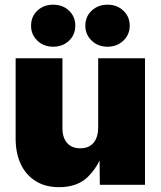

<svg xmlns="http://www.w3.org/2000/svg" viewBox="-20 -773 672 803"><path d="M226.6 9.8Q169.4 9.8 128.7 -15.9Q87.9 -41.5 66.7 -87.2Q45.4 -132.8 45.4 -193.8V-529.3H241.2V-236.3Q241.2 -197.3 260.7 -175Q280.3 -152.8 315.9 -152.8Q339.4 -152.8 356.2 -162.8Q373 -172.9 381.8 -192.6Q390.6 -212.4 390.6 -240.7V-529.3H586.4V0H397.5L396 -141.1H412.6Q391.1 -76.2 347.4 -33.2Q303.7 9.8 226.6 9.8ZM429.7 -577.6Q390.1 -577.6 363.5 -603Q336.9 -628.4 336.9 -665.5Q336.9 -703.6 363.5 -728.5Q390.1 -753.4 429.7 -753.4Q469.2 -753.4 495.8 -728.5Q522.5 -703.6 522.5 -665.5Q522.5 -627.9 495.8 -602.8Q469.2 -577.6 429.7 -577.6ZM202.1 -577.6Q162.6 -577.6 136.2 -603Q109.9 -628.4 109.9 -665.5Q109.9 -703.6 136.2 -728.5Q162.6 -753.4 202.1 -753.4Q242.2 -753.4 268.6 -728.5Q294.9 -703.6 294.9 -665.5Q294.9 -627.9 268.6 -602.8Q242.2 -577.6 202.1 -577.6Z"/></svg>

Font: Inter 24pt Black
Style: Regular
Weight: 900
Designer: Rasmus Andersson
Foundry: rsms
Version: Version 4.001;git-66647c0bb